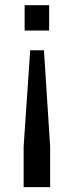

<svg xmlns="http://www.w3.org/2000/svg" viewBox="-20 -539 291 757"><path d="M153.3 -340.8 177.7 38.6V198.7H73.2V38.6L99.1 -340.8ZM173.8 -518.6V-418.5H77.1V-518.6Z"/></svg>

Font: Arian AMU
Style: Regular
Weight: 400
Designer: Ruben Hakobyan (Tarumian)
Foundry: Ruben Hakobyan (Tarumian)
Version: Version 4.003